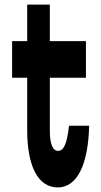

<svg xmlns="http://www.w3.org/2000/svg" viewBox="-20 -800 440 840"><path d="M99 -780V-620H33V-460H99V-230C99 -70 148 20 233 20C316 20 366 -77 370 -250H282C273 -170 259 -140 234 -140C210 -140 198 -171 198 -230V-460H356V-620H198V-780Z"/></svg>

Font: Yard Headline
Style: Regular
Weight: 400
Monospace: yes
Designer: Roman Shamin
Foundry: Evil Martians
Version: Version 1.000